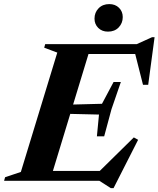

<svg xmlns="http://www.w3.org/2000/svg" viewBox="-56 -906 794 962"><path d="M231 -642.5 165.5 -667 170.5 -685H402.5L194 0H-35.5L-30.5 -18L48.5 -44.5ZM617 -653 652.5 -635.5H302L319 -685H629.5L705.5 -719.5H718.5L686.5 -481H660.5ZM499 36.5 442 0H109.5L127 -49.5H491.5L428 -34L614.5 -217.5L636 -205.5L513 36.5ZM466 -223H429.5L440 -332L227.5 -337L241.5 -380.5L455 -386L513 -495H549.5L502.5 -358.5ZM485 -747.5Q455 -747.5 436.2 -766.2Q417.5 -785 417.5 -812.5Q417.5 -843.5 438 -864.5Q458.5 -885.5 491.5 -885.5Q521.5 -885.5 540.2 -867Q559 -848.5 559 -820.5Q559 -790 538.8 -768.8Q518.5 -747.5 485 -747.5Z"/></svg>

Font: Newsreader 36pt
Style: Bold Italic
Weight: 700
Italic angle: -17°
Designer: Hugues Gentile
Foundry: Production Type
Version: Version 1.003